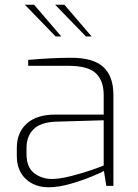

<svg xmlns="http://www.w3.org/2000/svg" viewBox="-20 -785 581 811"><path d="M51 -127V-160Q51 -225 93 -263Q135 -301 213 -301H418V-383Q418 -444 385 -475.5Q352 -507 268 -507H99V-532Q200 -541 281 -541Q374 -541 416.5 -502Q459 -463 459 -384V0H429L419 -63Q414 -59 372.5 -41.5Q331 -24 279.5 -9Q228 6 185 6Q126 6 88.5 -29.5Q51 -65 51 -127ZM418 -86V-277L214 -271Q150 -268 121 -238.5Q92 -209 92 -160V-134Q92 -79 124 -54Q156 -29 199 -29Q232 -29 281 -41.5Q330 -54 368.5 -67.5Q407 -81 418 -86ZM85 -765H124L239 -631H215ZM213 -765H252L367 -631H343Z"/></svg>

Font: Exo ExtraLight
Style: Regular
Weight: 275
Designer: Natanael Gama
Foundry: Natanael Gama
Version: Version 1.500; ttfautohint (v1.6)